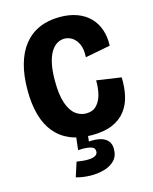

<svg xmlns="http://www.w3.org/2000/svg" viewBox="-131 -759 860 1077"><g transform="rotate(-15 298.5 -221.0)"><path d="M326 14Q254 14 201 -8Q148 -30 112 -73Q76 -116 58.5 -179Q41 -242 41 -323Q41 -406 59 -471Q77 -536 112.5 -581Q148 -626 200.5 -649.5Q253 -673 321 -673Q378 -673 422 -656.5Q466 -640 495.5 -609.5Q525 -579 539 -537.5Q553 -496 551 -445L405 -417Q408 -464 394.5 -493Q381 -522 359.5 -535.5Q338 -549 315 -549Q293 -549 273 -537.5Q253 -526 237 -500.5Q221 -475 212 -434Q203 -393 203 -334Q203 -253 219.5 -204.5Q236 -156 264 -134Q292 -112 326 -112Q365 -112 387.5 -136Q410 -160 419 -197.5Q428 -235 427 -277L570 -256Q572 -199 561 -150Q550 -101 521.5 -64Q493 -27 445 -6.5Q397 14 326 14ZM176 219 203 135Q217 137 237.5 139.5Q258 142 278 140.5Q298 139 311.5 131.5Q325 124 325 108Q325 100 322 93.5Q319 87 309.5 82.5Q300 78 280.5 75.5Q261 73 228 75L238 -8H305L299 44Q339 41 367 48.5Q395 56 409.5 74Q424 92 424 120Q424 162 400 186.5Q376 211 338 221.5Q300 232 257 231Q214 230 176 219Z"/></g></svg>

Font: Bricolage Grotesque SemiCondensed ExtraBold
Style: Regular
Weight: 800
Width: 4
Designer: Mathieu Triay
Foundry: Atelier Triay
Version: Version 1.001;gftools[0.9.33.dev8+g029e19f]